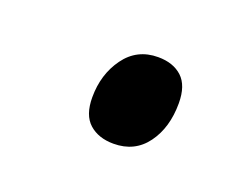

<svg xmlns="http://www.w3.org/2000/svg" viewBox="-41 -493 353 274"><g transform="rotate(20 135.5 -356.0)"><path d="M145 -287Q122 -287 108 -299.5Q94 -312 94 -339Q94 -374 112.5 -399.5Q131 -425 163 -425Q186 -425 199.5 -412.5Q213 -400 213 -373Q213 -336 195 -311.5Q177 -287 145 -287Z"/></g></svg>

Font: Noto Serif Display SemiCondensed Medium
Style: Italic
Weight: 500
Width: 4
Italic angle: -12°
Designer: Monotype Design Team
Foundry: Monotype Imaging Inc.
Version: Version 2.009